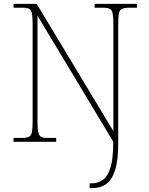

<svg xmlns="http://www.w3.org/2000/svg" viewBox="-20 -734 771 994"><path d="M444 240V215H455Q489 215 514 196Q539 177 552.5 131.5Q566 86 566 8V-1L174 -653V-108Q174 -70 178 -51Q182 -32 192 -26Q202 -20 219 -20H271V0H50V-20H95Q119 -20 130.5 -26Q142 -32 145.5 -51Q149 -70 149 -108V-607Q149 -645 145.5 -663.5Q142 -682 131 -688Q120 -694 97 -694H50V-714H170L567 -55V-605Q567 -644 563.5 -663Q560 -682 548.5 -688Q537 -694 512 -694H470V-714H689V-694H651Q624 -694 611.5 -688Q599 -682 595.5 -663.5Q592 -645 592 -606V8Q592 97 575.5 148Q559 199 529 219.5Q499 240 460 240Z"/></svg>

Font: Noto Serif Gujarati Thin
Style: Regular
Weight: 250
Version: Version 2.102